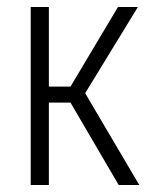

<svg xmlns="http://www.w3.org/2000/svg" viewBox="-20 -530 441 550"><path d="M68 0V-510H120V-282H182L318 -510H375L224 -263L379 0H320L182 -236H120V0Z"/></svg>

Font: Saira Condensed Light
Style: Regular
Weight: 300
Width: 3
Designer: Hector Gatti with collaboration of the Omnibus-Type team
Foundry: Omnibus-Type
Version: Version 1.101